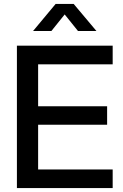

<svg xmlns="http://www.w3.org/2000/svg" viewBox="-20 -961 629 981"><path d="M66.4 0V-727.5H555.7V-632.3H174.8V-418H527.3V-323.7H174.8V-95.2H555.7V0ZM242.7 -802.7H149.4V-803.2L264.2 -940.9H356.4L472.2 -803.2V-802.7H378.4L310.5 -887.2Z"/></svg>

Font: Inter Display Medium
Style: Regular
Weight: 500
Designer: Rasmus Andersson
Foundry: rsms
Version: Version 4.001;git-9221beed3